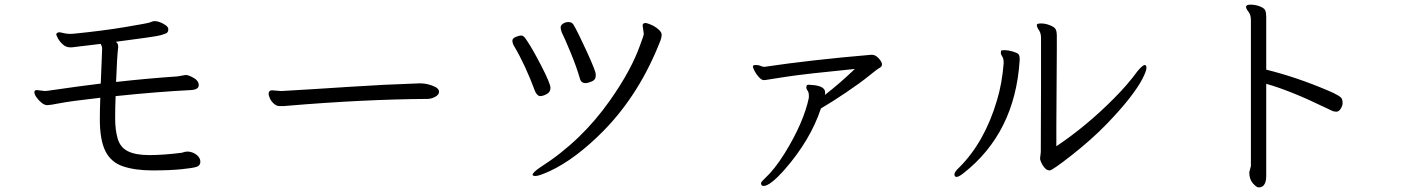

<svg xmlns="http://www.w3.org/2000/svg" viewBox="-20 -746 6040 827"><path d="M745 -417Q613 -408 480 -393Q484 -502 489 -543V-547Q489 -559 479 -566Q650 -588 673 -594.5Q696 -601 700.5 -606Q705 -611 705 -620Q705 -629 694 -637Q668 -655 646 -655H642Q634 -653 626 -649.5Q618 -646 519.5 -629.5Q421 -613 299 -601L284 -600Q266 -600 253.5 -603.5Q241 -607 235 -607Q229 -607 225.5 -603.5Q222 -600 222 -598Q222 -596 229 -582Q236 -568 250 -555Q264 -542 283 -542H290Q293 -542 297 -543L414 -557Q420 -545 420 -537.5Q420 -530 418 -485.5Q416 -441 414 -386Q337 -377 185 -355L173 -354L139 -358Q128 -358 128 -349Q128 -340 137 -327Q146 -314 159 -303.5Q172 -293 183.5 -293Q195 -293 238 -301.5Q281 -310 412 -325Q410 -273 410 -233Q410 -143 434 -95Q458 -47 510 -29.5Q562 -12 636.5 -12Q711 -12 761 -17Q811 -22 827 -27.5Q843 -33 843 -49.5Q843 -66 827.5 -78.5Q812 -91 792 -93H786Q776 -93 763 -88Q683 -78 623.5 -78Q564 -78 531 -94.5Q498 -111 487 -148.5Q476 -186 476 -236Q476 -286 478 -332Q661 -351 802 -358Q836 -360 836 -379Q836 -398 815 -410Q794 -422 782 -423H779Z M1152 -357Q1137 -357 1137 -341Q1137 -336 1142 -323.5Q1147 -311 1159 -300Q1171 -289 1184 -289H1202Q1207 -289 1213 -290Q1543 -318 1821 -320Q1838 -320 1854.5 -329Q1871 -338 1871 -350.5Q1871 -363 1856 -371Q1824 -387 1790 -387H1787Q1635 -382 1484.5 -372Q1334 -362 1194 -354H1190Z M2399 -608Q2413 -580 2438.5 -518Q2464 -456 2478 -407Q2483 -388 2503 -388Q2511 -388 2528.5 -395Q2546 -402 2546 -419V-426Q2546 -440 2507 -525Q2468 -610 2450 -640Q2443 -651 2429 -651Q2415 -651 2405 -644Q2395 -637 2395 -629Q2395 -621 2396.5 -617Q2398 -613 2399 -608ZM2748 -636 2753 -600Q2753 -594 2738 -554Q2700 -445 2607 -313Q2484 -138 2308 -26Q2274 -3 2274 7Q2274 12 2287.5 12Q2301 12 2346 -8Q2459 -60 2582 -185Q2736 -343 2825 -572Q2830 -585 2830 -596.5Q2830 -608 2815 -620.5Q2800 -633 2783 -640Q2766 -647 2761 -647Q2748 -647 2748 -636ZM2285 -352Q2295 -332 2306.5 -332Q2318 -332 2334.5 -340.5Q2351 -349 2351 -367.5Q2351 -386 2311 -463.5Q2271 -541 2245 -578Q2235 -593 2225.5 -593Q2216 -593 2201.5 -587Q2187 -581 2187 -570.5Q2187 -560 2194 -548Q2242 -468 2285 -352Z M3269 55Q3297 55 3360 -16Q3471 -143 3516 -279Q3561 -305 3624 -347.5Q3687 -390 3722.5 -419Q3758 -448 3768.5 -453.5Q3779 -459 3779 -469Q3779 -479 3765 -494.5Q3751 -510 3736 -510H3732Q3473 -488 3272 -458Q3269 -458 3261 -460Q3249 -466 3236 -466Q3223 -466 3223 -460Q3223 -454 3230.5 -439.5Q3238 -425 3249.5 -413Q3261 -401 3269 -401Q3277 -401 3281 -402Q3285 -403 3367 -415.5Q3449 -428 3662 -449Q3601 -390 3533 -337Q3534 -340 3534 -343V-348Q3534 -373 3488 -379Q3471 -381 3464 -381Q3457 -381 3455 -378Q3453 -372 3453 -368Q3453 -364 3458.5 -355.5Q3464 -347 3464 -336V-325Q3442 -219 3360 -86Q3317 -17 3275 22L3264 33Q3258 39 3258 43Q3258 55 3269 55Z M4532 -530V-595Q4532 -609 4527.5 -619Q4523 -629 4503 -637Q4483 -645 4464.5 -645Q4446 -645 4446 -639V-638Q4446 -629 4455 -616Q4464 -603 4464 -583V-384L4463 -90L4460 -65V-61Q4460 -58 4465 -46Q4470 -34 4479.5 -23Q4489 -12 4501 -12Q4513 -12 4598 -79Q4683 -146 4745 -210Q4807 -274 4845 -323Q4883 -372 4900.5 -406Q4918 -440 4918 -453Q4918 -466 4911 -466Q4902 -466 4880 -440Q4837 -381 4778 -322Q4660 -203 4530 -116V-206ZM4372 -486V-493Q4372 -508 4366 -513.5Q4360 -519 4341 -524.5Q4322 -530 4307.5 -530Q4293 -530 4292 -527Q4291 -524 4291 -517.5Q4291 -511 4297 -502.5Q4303 -494 4303 -477V-473Q4296 -385 4274 -313Q4221 -134 4112 -25Q4091 -6 4091 5Q4091 16 4100.5 16Q4110 16 4130 0Q4352 -174 4372 -486Z M5361 -4Q5361 26 5376.5 43.5Q5392 61 5400.5 61Q5409 61 5411 60Q5434 53 5434 11V-385Q5538 -356 5694 -280Q5713 -271 5719.5 -268Q5726 -265 5736.5 -265Q5747 -265 5755 -278Q5763 -291 5763 -302Q5763 -313 5760 -320Q5755 -333 5700 -356Q5564 -414 5434 -446V-673Q5434 -690 5430 -700.5Q5426 -711 5406.5 -718.5Q5387 -726 5367 -726Q5347 -726 5347 -716Q5347 -709 5357.5 -695.5Q5368 -682 5368 -659V-31Z"/></svg>

Font: LXGW WenKai TC
Style: Regular
Weight: 400
Designer: LXGW / Fontworks Inc.
Foundry: LXGW / Fontworks Inc.
Version: Version 1.330